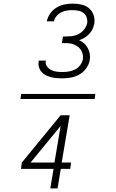

<svg xmlns="http://www.w3.org/2000/svg" viewBox="-20 -873 640 1061"><path d="M503 -326H93L97 -354H507ZM323 -440Q307 -440 291.5 -441.5Q276 -443 260.5 -447Q245 -451 231.5 -458Q218 -465 208.5 -476.5Q199 -488 195 -503Q191 -518 194 -535V-538H233V-536Q230 -519 239.5 -506Q249 -493 263 -486Q277 -479 293 -477Q309 -475 326 -475Q343 -475 361 -478Q379 -481 395.5 -489.5Q412 -498 423.5 -513.5Q435 -529 438 -546Q440 -561 436.5 -575Q433 -589 425 -600Q417 -611 405.5 -618.5Q394 -626 380.5 -630Q367 -634 352 -634.5Q337 -635 322 -635L328 -671Q348 -671 369 -672.5Q390 -674 409.5 -682.5Q429 -691 443.5 -708.5Q458 -726 462 -746Q464 -762 458.5 -777.5Q453 -793 440.5 -802Q428 -811 412 -814Q396 -817 379 -817Q364 -817 348.5 -814.5Q333 -812 318 -804.5Q303 -797 292 -783.5Q281 -770 278 -755H239V-756Q243 -778 257.5 -798.5Q272 -819 293 -831.5Q314 -844 337 -848.5Q360 -853 382 -853Q407 -853 431 -847.5Q455 -842 472.5 -827Q490 -812 497.5 -789Q505 -766 501 -742Q498 -726 491 -711.5Q484 -697 472.5 -685Q461 -673 447 -664.5Q433 -656 417 -651Q433 -644 445 -633Q457 -622 465 -607.5Q473 -593 476 -576Q479 -559 476 -541Q472 -517 456.5 -495.5Q441 -474 419 -461.5Q397 -449 372 -444.5Q347 -440 323 -440ZM258 168 276 60H96L101 25L315 -236H365L321 25H373L368 60H316L298 168ZM281 25 315 -177 149 25Z"/></svg>

Font: Iosevka Aile Extralight
Style: Italic
Weight: 200
Italic angle: -9°
Designer: Belleve Invis
Foundry: Belleve Invis
Version: Version 31.1.0; ttfautohint (v1.8.4)